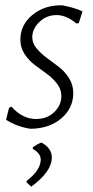

<svg xmlns="http://www.w3.org/2000/svg" viewBox="-20 -480 352 726"><path d="M214 -460Q260 -452 292 -437L278 -393L269 -391Q231 -423 194 -423Q156 -423 129 -397Q102 -371 102 -339Q102 -317 118 -297.5Q134 -278 156.5 -261.5Q179 -245 202 -227.5Q225 -210 241 -184.5Q257 -159 257 -128Q257 -71 212 -32.5Q167 6 96 7Q46 0 3 -27L14 -72L23 -77Q65 -30 116 -30Q158 -30 185 -56Q212 -82 212 -117Q212 -142 196 -163Q180 -184 157.5 -200.5Q135 -217 112 -234Q89 -251 73 -275.5Q57 -300 57 -330Q57 -386 102.5 -423.5Q148 -461 214 -460ZM137 59Q176 81 176 115Q176 169 98 226L80 209L81 204Q134 163 134 123Q134 100 104 83V77Q124 63 137 59Z"/></svg>

Font: Alegreya Sans SC Light
Style: Italic
Weight: 300
Italic angle: -7°
Designer: Juan Pablo del Peral
Foundry: Huerta Tipografica
Version: Version 2.007